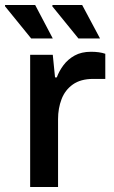

<svg xmlns="http://www.w3.org/2000/svg" viewBox="-50 -744 453 764"><path d="M262 -591 158 -719 159 -724H277L348 -591ZM74 -591 -30 -719V-724H90L160 -591ZM70 0V-526H160L169 -436H176Q185 -461 202.5 -484.5Q220 -508 247 -523Q274 -538 312 -538Q346 -538 369 -530V-430H321Q271 -430 240 -408Q209 -386 195 -349.5Q181 -313 181 -270V0Z"/></svg>

Font: Archivo SemiExpanded Medium
Style: Regular
Weight: 500
Width: 6
Designer: Hector Gatti
Foundry: Omnibus-Type
Version: Version 2.001; ttfautohint (v1.8.3)